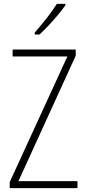

<svg xmlns="http://www.w3.org/2000/svg" viewBox="-20 -969 445 989"><path d="M379 0H30V-31L327 -678H45V-714H370V-682L75 -36H379ZM317 -942Q301 -919 277.5 -891Q254 -863 229 -836.5Q204 -810 183 -791H159V-801Q191 -838 220.5 -875.5Q250 -913 273 -949H317Z"/></svg>

Font: Noto Sans Lao Condensed ExtraLight
Style: Regular
Weight: 200
Width: 3
Designer: Monotype Design Team
Foundry: Monotype Imaging Inc.
Version: Version 2.003; ttfautohint (v1.8.4.7-5d5b)